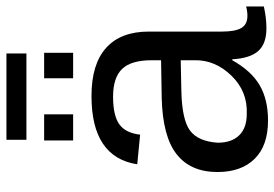

<svg xmlns="http://www.w3.org/2000/svg" viewBox="-148 -694 852 596"><g transform="rotate(-90 278.0 -396.0)"><path d="M202 10Q124 10 83 -31.5Q42 -73 42 -147Q42 -230 97 -273.5Q152 -317 271 -320L389 -322V-351Q389 -415 362 -443Q335 -471 276 -471Q217 -471 190 -451.5Q163 -432 158 -387L66 -396Q88 -538 278 -538Q377 -538 427.5 -492.5Q478 -447 478 -360V-133Q478 -92 489 -73Q500 -54 527 -54Q541 -54 556 -58V-3Q521 5 488 5Q440 5 417.5 -20.5Q395 -46 392 -101H389Q356 -42 311.5 -16Q267 10 202 10ZM222 -56Q292 -53 341 -103.5Q390 -154 389 -217V-261L293 -259Q204 -257 170.5 -232Q137 -207 133 -146Q133 -103 156 -79.5Q179 -56 222 -56ZM412 -595H333V-685H412ZM221 -595H140V-685H221ZM410 -802V-740H142V-802Z"/></g></svg>

Font: Libra Sans
Style: Regular
Weight: 400
Foundry: Context Ltd
Version: Version 1.002